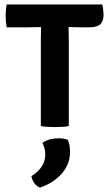

<svg xmlns="http://www.w3.org/2000/svg" viewBox="-20 -568 488 865"><path d="M164 -386Q164 -402 164.5 -415.5Q165 -429 165 -446Q155.5 -446 138 -445.5Q120.5 -445 110.5 -445H10Q7.5 -459 6.5 -471.8Q5.5 -484.5 5.5 -495.5Q5.5 -506 6.5 -520Q7.5 -534 10 -548H440.5Q443.5 -537 445 -523.5Q446.5 -510 446.5 -500.5Q446.5 -473.5 432.2 -459.2Q418 -445 382.5 -445H342Q332.5 -445 315.2 -445.5Q298 -446 289 -446Q289 -429 289.5 -415.5Q290 -402 290 -386V0Q278.5 2.5 259.8 3.5Q241 4.5 227.5 4.5Q214 4.5 195.8 3.5Q177.5 2.5 164 0ZM285 61.5Q295.5 83.5 295.5 116.5Q295.5 171 259 213.2Q222.5 255.5 160.5 277Q145.5 272 135 257.8Q124.5 243.5 121.5 225.5Q184 186.5 184 128Q184 100.5 171 75.5Q201 55 244 55Q266 55 285 61.5Z"/></svg>

Font: Signika Negative SC SemiBold
Style: Regular
Weight: 600
Designer: Anna Giedryś
Foundry: Anna Giedryś
Version: Version 2.000; ttfautohint (v1.8.3) -l 8 -r 50 -G 200 -x 9 -